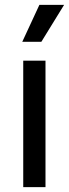

<svg xmlns="http://www.w3.org/2000/svg" viewBox="-20 -765 282 785"><path d="M75 0V-517H166V0ZM149 -594H71L141 -745H242Z"/></svg>

Font: Bricolage Grotesque 24pt
Style: Regular
Weight: 400
Designer: Mathieu Triay
Foundry: Atelier Triay
Version: Version 1.001;gftools[0.9.33.dev8+g029e19f]